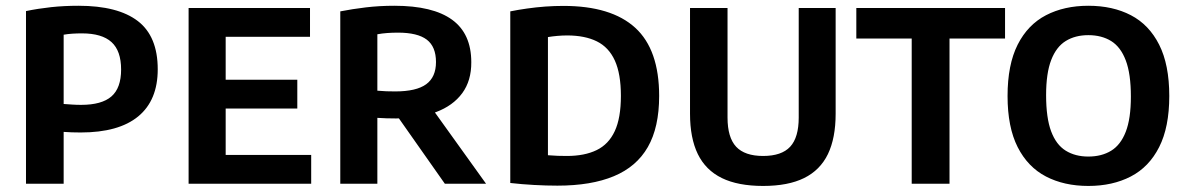

<svg xmlns="http://www.w3.org/2000/svg" viewBox="-20 -622 4018 650"><path d="M68 0V-584.5Q109 -593 153.2 -597.8Q197.5 -602.5 245.5 -602.5Q379 -602.5 446.5 -550.8Q514 -499 514 -387.5Q514 -282.5 448 -228Q382 -173.5 253 -173.5Q237 -173.5 223 -174Q209 -174.5 195.5 -175.5V0ZM254.5 -267Q324.5 -267 357.2 -295.5Q390 -324 390 -386.5Q390 -450 357.5 -479.5Q325 -509 257.5 -509Q240.5 -509 225 -508Q209.5 -507 195.5 -504.5V-270Q210 -269 224.2 -268Q238.5 -267 254.5 -267Z M618.5 0V-595H1029.5V-497.5H744V-97.5H1033.5V0ZM702 -254.5V-352H986.5V-254.5Z M1132 0V-583.5Q1172.5 -591.5 1218.5 -597Q1264.5 -602.5 1315 -602.5Q1445.5 -602.5 1510.5 -555.2Q1575.5 -508 1575.5 -411.5Q1576 -349 1544.8 -306.5Q1513.5 -264 1456 -242.5Q1398.5 -221 1320 -221Q1304 -221 1288 -221.5Q1272 -222 1257.5 -223V0ZM1486 0 1293 -274.5H1428.5L1625.5 0ZM1318 -312.5Q1389.5 -312.5 1422.8 -336.8Q1456 -361 1456 -412Q1456 -464 1424.8 -487.8Q1393.5 -511.5 1327.5 -511.5Q1307.5 -511.5 1290.8 -510.2Q1274 -509 1257.5 -506V-315Q1275 -313.5 1287.8 -313Q1300.5 -312.5 1318 -312.5Z M1867 6.5Q1829 6.5 1788.2 4.2Q1747.5 2 1707.5 -2.5V-583.5Q1734.5 -589 1764.8 -593.2Q1795 -597.5 1826 -599.8Q1857 -602 1887.5 -602Q2049.5 -602 2130.5 -528Q2211.5 -454 2211.5 -297Q2211.5 -191 2173.2 -124.2Q2135 -57.5 2058.2 -25.5Q1981.5 6.5 1867 6.5ZM1899 -94Q1959 -94 1999.8 -113.8Q2040.5 -133.5 2061.2 -178Q2082 -222.5 2082 -297.5Q2082 -372 2061.5 -417Q2041 -462 2000.5 -482Q1960 -502 1900 -502Q1884 -502 1867 -500.5Q1850 -499 1835 -496.5V-96.5Q1852.5 -95 1868 -94.5Q1883.5 -94 1899 -94Z M2563.5 7.5Q2478.5 7.5 2423.8 -19.2Q2369 -46 2342.5 -100.2Q2316 -154.5 2316 -237V-595H2443V-224Q2443 -156.5 2472.2 -125.2Q2501.5 -94 2563.5 -94Q2626 -94 2655 -125.2Q2684 -156.5 2684 -224V-595H2809V-237Q2809 -154.5 2782.8 -100.2Q2756.5 -46 2702.2 -19.2Q2648 7.5 2563.5 7.5Z M3066.5 0V-491.5H2879V-595H3382.5V-491.5H3194.5V0Z M3664.5 7.5Q3582.5 7.5 3521 -24.5Q3459.5 -56.5 3425.2 -124Q3391 -191.5 3391 -297Q3391 -403 3425.2 -470.8Q3459.5 -538.5 3521.2 -570.5Q3583 -602.5 3664.5 -602.5Q3747 -602.5 3808.5 -570.5Q3870 -538.5 3904.2 -470.8Q3938.5 -403 3938.5 -297Q3938.5 -191.5 3904.2 -124Q3870 -56.5 3808.2 -24.5Q3746.5 7.5 3664.5 7.5ZM3664.5 -92Q3709.5 -92 3741.8 -111.8Q3774 -131.5 3791.2 -176Q3808.5 -220.5 3808.5 -295Q3808.5 -372 3791.2 -417.5Q3774 -463 3741.8 -483Q3709.5 -503 3664.5 -503Q3620 -503 3588 -483.2Q3556 -463.5 3538.8 -419Q3521.5 -374.5 3521.5 -300Q3521.5 -223 3538.5 -177.5Q3555.5 -132 3587.8 -112Q3620 -92 3664.5 -92Z"/></svg>

Font: Encode Sans SC SemiCondensed SemiBold
Style: Regular
Weight: 600
Width: 4
Designer: Multiple Designers
Foundry: Impallari Type
Version: Version 3.002